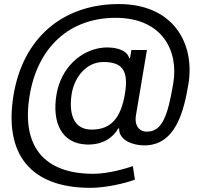

<svg xmlns="http://www.w3.org/2000/svg" viewBox="-20 -720 976 932"><path d="M419 191.8C491.5 191.8 586.6 170.5 634.9 152L625 86.6C598 95.2 511.4 123.6 433.2 123.6C190.3 123.6 83.8 -12.8 123.6 -254.3C161.9 -491.5 318.2 -633.5 541.2 -633.5C767 -633.5 848 -474.4 821 -315.3C794 -153.4 765.6 -81 693.2 -81C650.6 -81 633.5 -116.5 639.2 -156.2L693.2 -477.3H617.9L610.8 -437.5H606.5C602.3 -468.8 551.1 -495.7 478.7 -488.6C370.7 -477.3 275.6 -389.2 254.3 -261.4C231.5 -126.4 278.4 -22.7 400.6 -18.5C481.5 -15.6 531.2 -55.4 554 -96.6H558.2C556.8 -35.5 630.7 -14.2 680.4 -14.2C831 -14.2 872.2 -176.1 894.9 -313.9C926.1 -508.5 822.4 -700.3 556.8 -700.3C282.7 -700.3 90.9 -534.1 45.5 -257.1C-1.4 29.8 129.3 191.8 419 191.8ZM424.7 -90.9C332.4 -90.9 313.9 -174.7 328.1 -265.6C342.3 -348 400.6 -419 481.5 -419C566.8 -419 606.5 -384.9 586.6 -265.6C566.8 -147.7 519.9 -90.9 424.7 -90.9Z"/></svg>

Font: TID UI
Style: Italic
Weight: 400
Italic angle: -9.39999°
Designer: The TID Project Authors
Foundry: Bakken & Bæck
Version: Version 1.001;hotconv 1.0.109;makeotfexe 2.5.65596